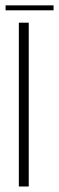

<svg xmlns="http://www.w3.org/2000/svg" viewBox="-25 -678 214 698"><path d="M43.5 0V-595.5H79.5V0ZM-4.7 -640.5V-658.5H169.7V-640.5Z"/></svg>

Font: Anybody ExtraLight
Style: Regular
Weight: 200
Designer: Tyler Finck
Foundry: Etcetera Type Company
Version: Version 1.010; ttfautohint (v1.8.3) -l 8 -r 50 -G 200 -x 14 